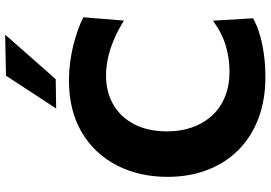

<svg xmlns="http://www.w3.org/2000/svg" viewBox="-168 -840 1021 724"><g transform="rotate(-90 342.0 -477.5)"><path d="M413.9 13.3Q327.2 13.3 257.5 -13.2Q187.8 -39.7 138.8 -88.7Q89.7 -137.8 63.7 -205.5Q37.6 -273.3 37.6 -355.9Q37.6 -463.2 81.1 -547.2Q124.5 -631.3 205.9 -679.4Q287.3 -727.5 401.1 -727.5Q435.6 -727.5 469.2 -723.1Q502.9 -718.7 533.9 -711Q564.8 -703.3 591.7 -693.6Q618.6 -684 639.3 -673.1L626.9 -520.1Q588.1 -544.3 551.9 -559.2Q515.8 -574.2 482.7 -581Q449.5 -587.7 419.4 -587.7Q358.7 -587.7 311.2 -560.8Q263.6 -533.9 236.4 -482.1Q209.1 -430.4 209.1 -356.1Q209.1 -308.7 223.1 -266.3Q237.1 -224 265.3 -191.6Q293.4 -159.2 336 -140.7Q378.5 -122.1 435.5 -122.1Q458.8 -122.1 482.6 -125.4Q506.4 -128.6 530.5 -135.7Q554.6 -142.7 578.7 -154.9Q602.7 -167.1 626.5 -184.5L635.6 -33.3Q614.2 -21.3 588.1 -12.4Q562 -3.5 533.3 2.1Q504.7 7.8 474.4 10.6Q444.1 13.3 413.9 13.3ZM295.3 -775.7Q326.7 -823.4 357.5 -870.6Q388.4 -917.8 419.1 -965L573.9 -968.1Q545.1 -935.2 516.7 -903Q488.4 -870.7 460.6 -839.3Q432.8 -807.9 405.9 -777.4Z"/></g></svg>

Font: Commissioner Thin
Style: Regular
Weight: 100
Designer: Kostas Bartsokas
Foundry: Kostas Bartsokas
Version: Version 1.001;gftools[0.9.23]